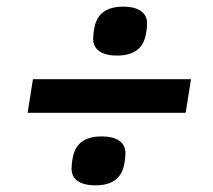

<svg xmlns="http://www.w3.org/2000/svg" viewBox="-20 -594 640 577"><path d="M538 -255 554 -356H79L63 -255ZM267 -37C322 -37 346 -63 353 -99C356 -113 357 -126 357 -134C357 -162 337 -184 285 -184C230 -184 206 -158 199 -122C196 -108 195 -95 195 -87C195 -59 215 -37 267 -37ZM332 -427C387 -427 411 -453 418 -489C421 -503 422 -516 422 -524C422 -552 402 -574 350 -574C295 -574 271 -548 264 -512C261 -498 260 -485 260 -477C260 -449 280 -427 332 -427Z"/></svg>

Font: IBM Plex Mono SmBld
Style: Italic
Weight: 600
Italic angle: -9.5°
Monospace: yes
Designer: Mike Abbink, Paul van der Laan, Pieter van Rosmalen
Foundry: Bold Monday
Version: Version 2.004